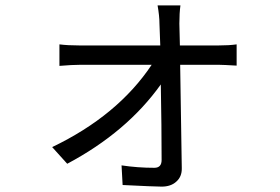

<svg xmlns="http://www.w3.org/2000/svg" viewBox="-20 -632 1040 714"><path d="M793 -463Q832 -463 860 -467V-388Q809 -391 795 -391H650L656 -7Q657 25 635 44Q615 62 581 62Q556 62 436 56L432 -17Q492 -8 554 -8Q581 -8 581 -37Q581 -159 578 -318Q452 -141 230 -23L174 -85Q418 -202 544 -391H277Q249 -391 201 -387V-467Q232 -463 275 -463H576L573 -544Q573 -572 566 -612H651Q647 -583 647 -544L649 -463Z"/></svg>

Font: Source Han Sans K Regular
Style: Regular
Weight: 400
Designer: Ryoko NISHIZUKA  (kana & ideographs); Paul D. Hunt (Latin, Greek & Cyrillic); Wenlong ZHANG  (bopomofo); Sandoll Communi
Foundry: Adobe Systems Incorporated
Version: Version 1.00 July 18, 2014, initial release